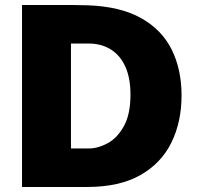

<svg xmlns="http://www.w3.org/2000/svg" viewBox="-20 -743 784 763"><path d="M67.5 0V-723Q75.5 -723 107.5 -723Q139.5 -723 181.8 -723.2Q224 -723.5 264 -723.2Q304 -723 327.5 -722Q458 -717.5 540.8 -671Q623.5 -624.5 662.5 -545.5Q701.5 -466.5 701.5 -364Q701.5 -258.5 661 -176.2Q620.5 -94 537.5 -47Q454.5 0 326.5 0ZM262 -153H332.5Q369.5 -153 407.8 -173.8Q446 -194.5 472.2 -241.5Q498.5 -288.5 498.5 -367Q498.5 -433.5 477.8 -478.8Q457 -524 419.5 -547Q382 -570 332.5 -570H262Z"/></svg>

Font: Public Sans Thin Black
Style: Regular
Weight: 900
Version: Version 2.001